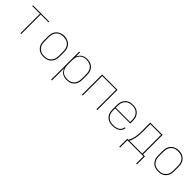

<svg xmlns="http://www.w3.org/2000/svg" viewBox="323 -1945 3554 3554"><g transform="rotate(45 2100.0 -168.0)"><path d="M290 0V-511H87V-530H513V-511H310V0Z M900 8Q871 8 842.5 2.5Q814 -3 789 -16.5Q764 -30 744.5 -51.5Q725 -73 712.5 -98.5Q700 -124 695.5 -152.5Q691 -181 691 -210V-320Q691 -349 695.5 -377.5Q700 -406 712.5 -432Q725 -458 744.5 -479Q764 -500 789.5 -513.5Q815 -527 843 -534Q871 -541 900 -541Q929 -541 957 -534Q985 -527 1010.5 -513.5Q1036 -500 1055.5 -479Q1075 -458 1087.5 -432Q1100 -406 1104.5 -377.5Q1109 -349 1109 -320V-210Q1109 -181 1104.5 -152.5Q1100 -124 1087.5 -98.5Q1075 -73 1055.5 -51.5Q1036 -30 1011 -16.5Q986 -3 957.5 2.5Q929 8 900 8ZM900 -11Q926 -11 952 -16Q978 -21 1000.5 -33.5Q1023 -46 1040.5 -65.5Q1058 -85 1069 -108.5Q1080 -132 1084 -158Q1088 -184 1088 -210V-320Q1088 -346 1084 -372Q1080 -398 1069 -422Q1058 -446 1040 -465.5Q1022 -485 999 -497Q976 -509 950 -514Q924 -519 897 -519Q872 -519 846.5 -514Q821 -509 798.5 -496Q776 -483 758.5 -463.5Q741 -444 730.5 -420.5Q720 -397 716 -371.5Q712 -346 712 -320V-210Q712 -184 716 -158Q720 -132 731 -108.5Q742 -85 759.5 -65.5Q777 -46 799.5 -33.5Q822 -21 848 -16Q874 -11 900 -11Z M1299 205V-530H1320V-417Q1330 -445 1348 -469Q1366 -493 1391 -509Q1416 -525 1445 -531.5Q1474 -538 1504 -538Q1532 -538 1560.5 -532.5Q1589 -527 1613.5 -513Q1638 -499 1657.5 -477.5Q1677 -456 1688.5 -430.5Q1700 -405 1704.5 -376.5Q1709 -348 1709 -320V-210Q1709 -182 1704.5 -153.5Q1700 -125 1688.5 -99.5Q1677 -74 1657.5 -52.5Q1638 -31 1613.5 -17Q1589 -3 1560.5 2.5Q1532 8 1504 8Q1474 8 1445 1.5Q1416 -5 1391 -21Q1366 -37 1348 -61Q1330 -85 1320 -113V205ZM1501 -11Q1527 -11 1552.5 -16Q1578 -21 1600.5 -33.5Q1623 -46 1641 -65.5Q1659 -85 1669.5 -109Q1680 -133 1684 -158.5Q1688 -184 1688 -210V-320Q1688 -346 1684 -371.5Q1680 -397 1669.5 -421Q1659 -445 1641 -464.5Q1623 -484 1600.5 -496.5Q1578 -509 1552.5 -514Q1527 -519 1501 -519Q1475 -519 1450 -514Q1425 -509 1403 -496Q1381 -483 1364 -463Q1347 -443 1337 -419.5Q1327 -396 1323.5 -371Q1320 -346 1320 -320V-210Q1320 -184 1323.5 -159Q1327 -134 1337 -110.5Q1347 -87 1364 -67Q1381 -47 1403 -34Q1425 -21 1450 -16Q1475 -11 1501 -11Z M1899 0V-530H2301V0H2280V-511H1920V0Z M2701 8Q2673 8 2644 2.5Q2615 -3 2590 -16.5Q2565 -30 2545 -51Q2525 -72 2512.5 -98Q2500 -124 2495.5 -152.5Q2491 -181 2491 -210V-320Q2491 -349 2495.5 -377.5Q2500 -406 2512.5 -431.5Q2525 -457 2544.5 -478.5Q2564 -500 2589 -513.5Q2614 -527 2642.5 -532.5Q2671 -538 2700 -538Q2729 -538 2757.5 -532.5Q2786 -527 2811 -513.5Q2836 -500 2855.5 -478.5Q2875 -457 2887.5 -431.5Q2900 -406 2904.5 -377.5Q2909 -349 2909 -320V-256H2512V-210Q2512 -184 2516 -158Q2520 -132 2531 -108.5Q2542 -85 2560 -65.5Q2578 -46 2600.5 -33.5Q2623 -21 2649 -16Q2675 -11 2701 -11Q2722 -11 2742.5 -13Q2763 -15 2783 -21Q2803 -27 2821 -36.5Q2839 -46 2853.5 -61Q2868 -76 2876.5 -95.5Q2885 -115 2886 -135H2907Q2906 -112 2896.5 -90Q2887 -68 2871.5 -51Q2856 -34 2835.5 -22.5Q2815 -11 2793 -4Q2771 3 2747.5 5.5Q2724 8 2701 8ZM2512 -274H2888V-320Q2888 -346 2884 -372Q2880 -398 2869 -421.5Q2858 -445 2840.5 -464.5Q2823 -484 2800.5 -496.5Q2778 -509 2752 -514Q2726 -519 2700 -519Q2674 -519 2648 -514Q2622 -509 2599.5 -496.5Q2577 -484 2559.5 -464.5Q2542 -445 2531 -421.5Q2520 -398 2516 -372Q2512 -346 2512 -320Z M3069 192V-19H3099Q3117 -55 3130 -93Q3143 -131 3149.5 -171Q3156 -211 3157.5 -251Q3159 -291 3159 -331V-530H3481V-19H3531V192H3510V0H3090V192ZM3122 -19H3460V-511H3180V-331Q3180 -291 3178.5 -251Q3177 -211 3170.5 -171.5Q3164 -132 3152 -93.5Q3140 -55 3122 -19Z M3900 8Q3871 8 3842.5 2.5Q3814 -3 3789 -16.5Q3764 -30 3744.5 -51.5Q3725 -73 3712.5 -98.5Q3700 -124 3695.5 -152.5Q3691 -181 3691 -210V-320Q3691 -349 3695.5 -377.5Q3700 -406 3712.5 -432Q3725 -458 3744.5 -479Q3764 -500 3789.5 -513.5Q3815 -527 3843 -534Q3871 -541 3900 -541Q3929 -541 3957 -534Q3985 -527 4010.5 -513.5Q4036 -500 4055.5 -479Q4075 -458 4087.5 -432Q4100 -406 4104.5 -377.5Q4109 -349 4109 -320V-210Q4109 -181 4104.5 -152.5Q4100 -124 4087.5 -98.5Q4075 -73 4055.5 -51.5Q4036 -30 4011 -16.5Q3986 -3 3957.5 2.5Q3929 8 3900 8ZM3900 -11Q3926 -11 3952 -16Q3978 -21 4000.5 -33.5Q4023 -46 4040.5 -65.5Q4058 -85 4069 -108.5Q4080 -132 4084 -158Q4088 -184 4088 -210V-320Q4088 -346 4084 -372Q4080 -398 4069 -422Q4058 -446 4040 -465.5Q4022 -485 3999 -497Q3976 -509 3950 -514Q3924 -519 3897 -519Q3872 -519 3846.5 -514Q3821 -509 3798.5 -496Q3776 -483 3758.5 -463.5Q3741 -444 3730.5 -420.5Q3720 -397 3716 -371.5Q3712 -346 3712 -320V-210Q3712 -184 3716 -158Q3720 -132 3731 -108.5Q3742 -85 3759.5 -65.5Q3777 -46 3799.5 -33.5Q3822 -21 3848 -16Q3874 -11 3900 -11Z"/></g></svg>

Font: Iosevka Curly Thin Extended
Style: Regular
Weight: 100
Width: 7
Monospace: yes
Designer: Belleve Invis
Foundry: Belleve Invis
Version: Version 11.1.0; ttfautohint (v1.8.3)